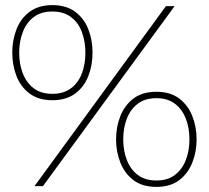

<svg xmlns="http://www.w3.org/2000/svg" viewBox="-20 -728 816 751"><path d="M185 -708Q239 -708 274 -682Q309 -656 325.5 -613.5Q342 -571 342 -522Q342 -473 325.5 -430.5Q309 -388 274 -362Q239 -336 185 -336Q131 -336 96 -362Q61 -388 44.5 -430.5Q28 -473 28 -522Q28 -571 44.5 -613.5Q61 -656 96 -682Q131 -708 185 -708ZM115 0 629 -704H663L148 0ZM185 -683Q140 -683 111.5 -661Q83 -639 69 -602Q55 -565 55 -522Q55 -478 69 -441.5Q83 -405 111.5 -383Q140 -361 185 -361Q229 -361 258 -383Q287 -405 300.5 -441.5Q314 -478 314 -522Q314 -565 300.5 -602Q287 -639 258 -661Q229 -683 185 -683ZM592 3Q537 3 502.5 -23Q468 -49 451 -91.5Q434 -134 434 -183Q434 -232 451 -274.5Q468 -317 502.5 -343Q537 -369 592 -369Q646 -369 680.5 -343Q715 -317 732 -274.5Q749 -232 749 -183Q749 -134 732 -91.5Q715 -49 680.5 -23Q646 3 592 3ZM592 -22Q636 -22 664.5 -44Q693 -66 707 -102.5Q721 -139 721 -183Q721 -227 707 -263.5Q693 -300 664.5 -322Q636 -344 592 -344Q547 -344 518.5 -322Q490 -300 476 -263.5Q462 -227 462 -183Q462 -139 476 -102.5Q490 -66 518.5 -44Q547 -22 592 -22Z"/></svg>

Font: Prodigy Sans ExtraLight
Style: Regular
Weight: 200
Designer: Wei Huang
Foundry: Wei Huang
Version: Version 1.003; ttfautohint (v1.8.3)